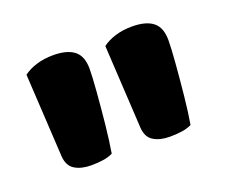

<svg xmlns="http://www.w3.org/2000/svg" viewBox="-57 -764 483 413"><g transform="rotate(-20 184.0 -557.5)"><path d="M140.9 -441.1Q131.1 -436.3 118.9 -434.5Q106.8 -432.6 91 -432.6Q68.9 -432.6 54.2 -441.4Q39.4 -450.1 37.7 -472L26.7 -663.4Q39 -672.7 56.3 -678Q73.6 -683.4 94.6 -683.4Q126.5 -683.4 142.6 -670.7Q158.7 -658 158.7 -629.4Q158.7 -612 155.9 -576.8Q153.1 -541.5 149.3 -504.4Q145.4 -467.3 140.9 -441.1ZM321.3 -441.1Q311.5 -436.3 299.2 -434.5Q286.9 -432.6 271.1 -432.6Q249 -432.6 234.4 -441.4Q219.8 -450.1 218.1 -472L207.2 -663.4Q219.4 -672.7 236.7 -678Q254 -683.4 275 -683.4Q306.9 -683.4 323 -670.7Q339.1 -658 339.1 -629.2Q339.1 -611.7 336.3 -576.6Q333.5 -541.5 329.7 -504.4Q325.9 -467.3 321.3 -441.1Z"/></g></svg>

Font: Baloo Bhaina 2
Style: Regular
Weight: 400
Designer: Yesha Goshar, Manish Minz, Shuchita Grover and Ek Type
Foundry: Ek Type
Version: Version 1.700